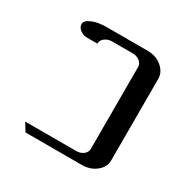

<svg xmlns="http://www.w3.org/2000/svg" viewBox="-109 -538 627 638"><g transform="rotate(30 204.0 -219.0)"><path d="M47.9 -30.8H243.2Q259.8 -30.8 271 -39.6Q282.2 -48.3 282.2 -62V-375Q282.2 -388.2 271 -397Q259.8 -405.8 243.2 -405.8H165Q149.4 -405.8 137.7 -397Q126 -388.2 126 -375H86.9Q71.8 -375 60.1 -383.8Q47.9 -393.1 47.9 -405.8Q47.9 -418.9 70.8 -428.7Q92.8 -438 126 -438H282.2Q315.9 -438 337.9 -418.9Q359.9 -399.9 359.9 -375V-62Q359.9 -36.1 337.4 -18.1Q314.9 0 282.2 0H66.9Z"/></g></svg>

Font: Hhenum
Style: Regular
Weight: 400
Designer: T. Christopher White
Version: Version 1.0